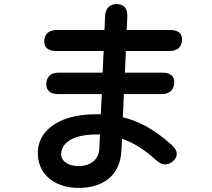

<svg xmlns="http://www.w3.org/2000/svg" viewBox="-20 -868 1040 941"><path d="M814 -721H601L604 -787C606 -826 587 -848 553 -848C518 -848 497 -828 495 -789L492 -721H259C221 -721 200 -703 197 -670C194 -637 215 -618 255 -618H488L483 -512H269C231 -512 210 -495 207 -460C204 -427 225 -407 265 -407H479L474 -308H450C261 -308 156 -221 166 -103C173 -7 255 53 365 53C484 53 570 -7 575 -131L578 -188C633 -169 689 -135 745 -83C774 -57 801 -55 828 -78C854 -101 853 -129 822 -157C739 -232 663 -274 582 -293L587 -407H772C810 -407 831 -426 834 -460C837 -493 816 -512 776 -512H592L597 -618H810C848 -618 869 -635 872 -670C875 -703 854 -721 814 -721ZM280 -107C277 -161 326 -209 456 -209H470L467 -140C464 -80 416 -54 366 -54C318 -54 284 -74 280 -107Z"/></svg>

Font: 寒蝉团圆体 Round
Style: Regular
Weight: 500
Designer: 寒蝉字型
Version: Version 2.700;Glyphs 3.1.1 (3135)